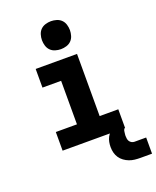

<svg xmlns="http://www.w3.org/2000/svg" viewBox="-172 -859 945 1161"><g transform="rotate(-20 300.5 -279.0)"><path d="M99 0V-120H235V-400H115V-520H381V-120H501V0ZM300 -580Q282 -580 264 -585.5Q246 -591 233.5 -603.5Q221 -616 215.5 -634Q210 -652 210 -670Q210 -688 215.5 -706Q221 -724 233.5 -736.5Q246 -749 264 -754.5Q282 -760 300 -760Q318 -760 336 -754.5Q354 -749 366.5 -736.5Q379 -724 384.5 -706Q390 -688 390 -670Q390 -652 384.5 -634Q379 -616 366.5 -603.5Q354 -591 336 -585.5Q318 -580 300 -580ZM601 202H526Q508 202 490 200Q472 198 455 191.5Q438 185 423 174Q408 163 398 148Q388 133 383.5 115.5Q379 98 379 79Q379 63 382 47Q385 31 392.5 16.5Q400 2 412 -9.5Q424 -21 438.5 -28Q453 -35 469 -38Q485 -41 501 -41V0Q497 0 494.5 4Q492 8 491 12Q490 16 489.5 20.5Q489 25 488.5 29Q488 33 487.5 37.5Q487 42 487 46Q487 55 488.5 64.5Q490 74 495 81.5Q500 89 508.5 93.5Q517 98 526 98H601Z"/></g></svg>

Font: Iosevka Custom Heavy Extended
Style: Regular
Weight: 900
Width: 7
Monospace: yes
Designer: Belleve Invis
Foundry: Belleve Invis
Version: Version 11.2.4; ttfautohint (v1.8.4)